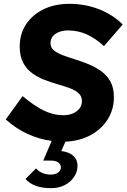

<svg xmlns="http://www.w3.org/2000/svg" viewBox="-20 -730 661 1003"><path d="M247 253Q202 253 169 241.5Q136 230 113 205L168 150Q198 182 245 182Q269 182 283.5 171.5Q298 161 298 144Q298 128 284 118.5Q270 109 247 109H206L250 6Q187 -2 126 -29.5Q65 -57 10 -106L98 -228Q160 -176 210 -152Q260 -128 310 -128Q339 -128 361 -137.5Q383 -147 395.5 -163.5Q408 -180 408 -202Q408 -227 390.5 -243Q373 -259 344 -269.5Q315 -280 280.5 -290Q246 -300 211 -313.5Q176 -327 147 -348.5Q118 -370 100.5 -403.5Q83 -437 83 -487Q83 -552 115.5 -602Q148 -652 206.5 -681Q265 -710 343 -710Q424 -710 496.5 -682Q569 -654 621 -602L523 -489Q480 -529 434 -550Q388 -571 336 -571Q295 -571 269.5 -553Q244 -535 244 -504Q244 -481 262 -466.5Q280 -452 309.5 -441Q339 -430 374.5 -419Q410 -408 445 -393.5Q480 -379 509.5 -357.5Q539 -336 557 -303.5Q575 -271 575 -223Q575 -157 542 -105.5Q509 -54 452 -23.5Q395 7 322 10L300 59Q341 64 363 84Q385 104 385 136Q385 168 366.5 195Q348 222 317 237.5Q286 253 247 253Z"/></svg>

Font: Red Hat Mono
Style: Italic
Weight: 400
Italic angle: -12°
Monospace: yes
Designer: Pentagram, MCKL
Foundry: MCKL
Version: Version 1.030